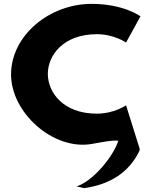

<svg xmlns="http://www.w3.org/2000/svg" viewBox="-20 -748 786 996"><path d="M482.4 -158.4C305.7 -158.4 228.1 -270.6 228.1 -364.9C228.1 -458.4 305.7 -570.6 482.4 -570.6C572.2 -570.6 633.9 -527.3 633.9 -527.3L708.7 -663.3C708.7 -663.3 622.6 -727.9 455.3 -727.9C236.5 -727.9 38.6 -564.7 37.3 -363.2C36 -164.6 255.3 33 455.3 -1.1C513.6 -11.1 557.3 -21.5 593.7 -17.9C570.1 59.1 465.9 190.5 377.4 219L417 228C550.8 208.7 649.5 147.2 704.1 33C702.8 30.1 701.6 27.4 700.3 24.7C704.4 28.5 706.7 31.4 707.3 32.5L633.9 -201.7C633.9 -201.7 572.2 -158.4 482.4 -158.4ZM707.3 32.5C707.4 32.8 707.4 32.9 707.4 33Z"/></svg>

Font: Hussar
Style: BdWide
Weight: 700
Foundry: Cannot Into Space Fonts
Version: Version 2.00